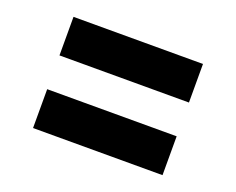

<svg xmlns="http://www.w3.org/2000/svg" viewBox="-74 -673 788 641"><g transform="rotate(20 320.0 -352.5)"><path d="M550 -413H90V-550H550ZM550 -155H90V-293H550Z"/></g></svg>

Font: Open Sauce One Black
Style: Regular
Weight: 900
Designer: Alfredo Marco Pradil
Foundry: Creative Sauce Fz LLC
Version: Version 1.477